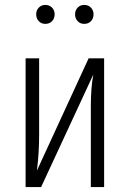

<svg xmlns="http://www.w3.org/2000/svg" viewBox="-20 -760 527 780"><path d="M403 0H349V-329Q349 -404 359 -457L147 0H84V-523H139V-212Q139 -139 130 -67L340 -523H403ZM202 -702Q202 -685 191.5 -674Q181 -663 164 -663Q148 -663 137.5 -674Q127 -685 127 -702Q127 -718 137.5 -729Q148 -740 164 -740Q181 -740 191.5 -729Q202 -718 202 -702ZM360 -702Q360 -685 349.5 -674Q339 -663 322 -663Q306 -663 295.5 -674Q285 -685 285 -702Q285 -718 295.5 -729Q306 -740 322 -740Q339 -740 349.5 -729Q360 -718 360 -702Z"/></svg>

Font: Fira Sans Extra Condensed Light
Style: Regular
Weight: 300
Width: 1
Designer: Carrois Corporate & Edenspiekermann AG
Foundry: Carrois Corporate GbR & Edenspiekermann AG
Version: Version 4.203